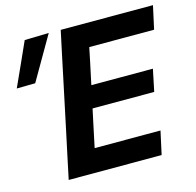

<svg xmlns="http://www.w3.org/2000/svg" viewBox="-147 -822 951 931"><g transform="rotate(-15 328.0 -357.0)"><path d="M85.5 0Q97.5 -57.5 109 -111.5Q120.5 -166 135 -233.5L185.5 -472.5Q200 -542 211.8 -597.5Q223.5 -653 236.5 -713H699.5L674 -596.5H348.5Q341.5 -563 334.5 -528.5Q327 -493.5 318.5 -453.5L310.5 -415.5H619.5L596.5 -305H287L276.5 -256Q268 -217 261 -183Q254 -149 247 -116.5H577.5L552 0ZM-43 -493.5Q-18 -548 6.5 -602.5Q30.5 -656.5 55 -710.5L176.5 -713.5Q144 -657.5 112.5 -603Q81 -548.5 50 -495Z"/></g></svg>

Font: Heraclito SemiBold
Style: Italic
Weight: 600
Italic angle: -12°
Designer: Kostas Bartsokas (font) & Cristiano Sobral (main changes)
Foundry: Kostas Bartsokas (font) & Cristiano Sobral (main changes)
Version: Version 1.00;July 8, 2020;FontCreator 13.0.0.2655 64-bit